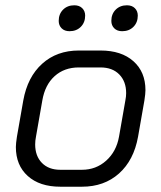

<svg xmlns="http://www.w3.org/2000/svg" viewBox="-20 -698 610 726"><path d="M40 -142Q40 -155 44 -181L68 -318Q84 -407 139.5 -457Q195 -507 278 -507H360Q439 -507 484.5 -466.5Q530 -426 530 -357Q530 -344 526 -318L502 -181Q486 -92 430 -42Q374 8 290 8H208Q130 8 85 -32.5Q40 -73 40 -142ZM290 -56Q343 -56 381.5 -90.5Q420 -125 430 -181L454 -318Q457 -333 457 -346Q457 -390 431 -416.5Q405 -443 360 -443H278Q223 -443 186.5 -410Q150 -377 140 -318L116 -181Q113 -166 113 -152Q113 -108 138.5 -82Q164 -56 208 -56ZM202 -619Q202 -645 218.5 -661.5Q235 -678 261 -678Q280 -678 291 -667Q302 -656 302 -639Q302 -613 285.5 -596.5Q269 -580 243 -580Q224 -580 213 -591Q202 -602 202 -619ZM401 -619Q401 -645 417.5 -661.5Q434 -678 460 -678Q479 -678 490 -667Q501 -656 501 -639Q501 -613 484.5 -596.5Q468 -580 442 -580Q423 -580 412 -591Q401 -602 401 -619Z"/></svg>

Font: Bai Jamjuree
Style: Italic
Weight: 400
Italic angle: -10°
Version: Version 1.000; ttfautohint (v1.6)